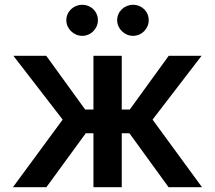

<svg xmlns="http://www.w3.org/2000/svg" viewBox="-20 -777 892 797"><path d="M33.7 0H172.6L335.9 -223.7H367.9V0H485.4V-223.7H517.4L679.7 0H818.5L613.3 -280.5L816.8 -545.5H680.4L518.8 -322.4H485.4V-545.5H367.9V-322.4H333.5L171.9 -545.5H35.5L240.1 -280.5ZM255.3 -692.8C255.3 -658.4 285.5 -628.2 321 -628.2C358 -628.2 386.4 -658.4 386.4 -692.8C386.4 -729.4 358 -757.1 321 -757.1C285.5 -757.1 255.3 -729.4 255.3 -692.8ZM466.3 -692.8C466.3 -658.4 496.4 -628.2 532 -628.2C568.9 -628.2 597.3 -658.4 597.3 -692.8C597.3 -729.4 568.9 -757.1 532 -757.1C496.4 -757.1 466.3 -729.4 466.3 -692.8Z"/></svg>

Font: Magic Ui Pro Semi Bold
Style: Regular
Weight: 600
Designer: Stefan Endress, Andreas Faust
Version: Version 1.000;FEAKit 1.0